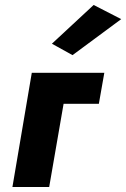

<svg xmlns="http://www.w3.org/2000/svg" viewBox="-20 -753 508 773"><path d="M468 -676 357 -733 189 -577 272 -531ZM108 -460 30 0H178L236 -335H378L400 -460Z"/></svg>

Font: Jost*
Style: Bold Italic
Weight: 700
Italic angle: -10°
Version: Version 3.7